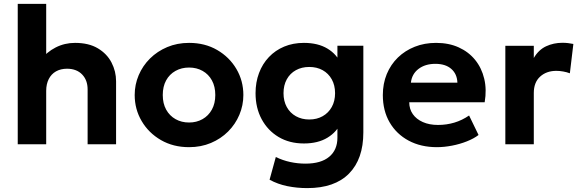

<svg xmlns="http://www.w3.org/2000/svg" viewBox="-20 -740 2974 985"><path d="M71 0V-720H217V-395L186.5 -430.5Q219.5 -473 265.5 -496.5Q311.5 -520 365 -520Q435.5 -520 482.2 -492Q529 -464 552.2 -419Q575.5 -374 575.5 -323V0H429.5V-281.5Q429.5 -328.5 401.5 -357.8Q373.5 -387 324.5 -387.5Q291.5 -387.5 267.2 -373.8Q243 -360 230 -334.2Q217 -308.5 217 -274V0Z M950 15Q868.5 15 805.5 -21.5Q742.5 -58 706.8 -118.8Q671 -179.5 671 -252.5Q671 -306 691.5 -354.2Q712 -402.5 749.5 -439.8Q787 -477 838 -498.5Q889 -520 950 -520Q1031.5 -520 1094.2 -483.5Q1157 -447 1192.8 -386.2Q1228.5 -325.5 1228.5 -252.5Q1228.5 -199.5 1208 -151Q1187.5 -102.5 1150.2 -65.2Q1113 -28 1062 -6.5Q1011 15 950 15ZM950 -111.5Q988.5 -111.5 1019 -128.8Q1049.5 -146 1067 -177.8Q1084.5 -209.5 1084.5 -252.5Q1084.5 -296 1067.2 -327.5Q1050 -359 1019.5 -376.2Q989 -393.5 950 -393.5Q911 -393.5 880.2 -376.2Q849.5 -359 832.2 -327.5Q815 -296 815 -252.5Q815 -209 832.5 -177.5Q850 -146 880.5 -128.8Q911 -111.5 950 -111.5Z M1556.5 225Q1503.5 225 1454.2 215Q1405 205 1363 182L1395 65.5Q1431 83 1469.2 91.2Q1507.5 99.5 1547 99.5Q1627 99.5 1669 64.2Q1711 29 1711 -33.5V-144.5L1730 -113Q1709 -63.5 1660.2 -33.8Q1611.5 -4 1539 -4Q1465 -4 1409.2 -37.2Q1353.5 -70.5 1322.2 -128.8Q1291 -187 1291 -262Q1291 -318 1308.8 -365.2Q1326.5 -412.5 1359.5 -447.2Q1392.5 -482 1438 -501Q1483.5 -520 1539 -520Q1611.5 -520 1660.2 -490.5Q1709 -461 1730 -410.5L1711 -379.5V-505.5H1844V-60.5Q1844 76 1770.5 150.5Q1697 225 1556.5 225ZM1566.5 -127Q1605.5 -127 1635.2 -143.8Q1665 -160.5 1682 -191Q1699 -221.5 1699 -262Q1699 -302.5 1682 -333Q1665 -363.5 1635.2 -380Q1605.5 -396.5 1566.5 -396.5Q1528 -396.5 1498 -380Q1468 -363.5 1451.2 -333Q1434.5 -302.5 1434.5 -262Q1434.5 -221.5 1451.2 -191Q1468 -160.5 1498 -143.8Q1528 -127 1566.5 -127Z M2221.5 15Q2139 15 2076.5 -18.5Q2014 -52 1979 -112Q1944 -172 1944 -252.5Q1944 -311 1964.2 -360Q1984.5 -409 2021.2 -444.8Q2058 -480.5 2107.8 -500.2Q2157.5 -520 2217 -520Q2282.5 -520 2333.2 -497Q2384 -474 2417.5 -432.8Q2451 -391.5 2464.2 -336Q2477.5 -280.5 2466.5 -215.5H2079.5Q2079.5 -180.5 2097.8 -154.5Q2116 -128.5 2149.2 -113.8Q2182.5 -99 2227 -99Q2271 -99 2311 -111Q2351 -123 2386.5 -147.5L2435 -47.5Q2411 -29 2375 -14.8Q2339 -0.5 2298.8 7.2Q2258.5 15 2221.5 15ZM2088 -316H2326.5Q2325 -360.5 2295.2 -386.5Q2265.5 -412.5 2213.5 -412.5Q2161.5 -412.5 2127.2 -386.5Q2093 -360.5 2088 -316Z M2572.5 0V-505H2718.5V-442.5Q2743 -484.5 2781.5 -502.5Q2820 -520.5 2865.5 -520.5Q2881.5 -520.5 2895 -518.8Q2908.5 -517 2921.5 -514.5L2903.5 -364Q2887.5 -370 2869.5 -373.2Q2851.5 -376.5 2834 -376.5Q2783.5 -376.5 2751 -347Q2718.5 -317.5 2718.5 -263V0Z"/></svg>

Font: Geologica Cursive SemiBold
Style: Regular
Weight: 600
Designer: Sindre Bremnes, Frode Helland
Foundry: Monokrom Skriftforlag AS
Version: Version 1.010;gftools[0.9.28]